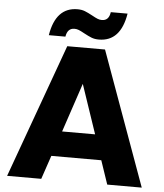

<svg xmlns="http://www.w3.org/2000/svg" viewBox="-59 -951 856 1003"><g transform="rotate(5 368.5 -449.5)"><path d="M499 -124H237L195 0H16L270 -702H468L722 0H541ZM455 -256 368 -513 282 -256ZM307 -899Q329 -899 345.5 -892.5Q362 -886 386 -873Q404 -863 415 -858.5Q426 -854 438 -854Q475 -854 481 -899H569Q545 -751 431 -751Q409 -751 392.5 -757.5Q376 -764 352 -777Q334 -787 323 -791.5Q312 -796 300 -796Q263 -796 256 -751H169Q193 -899 307 -899Z"/></g></svg>

Font: Poppins A&M
Style: Bold-A&M
Weight: 700
Designer: Ninad Kale (Devanagari), Jonny Pinhorn (Latin)
Foundry: Indian Type Foundry
Version: 4.004